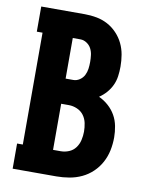

<svg xmlns="http://www.w3.org/2000/svg" viewBox="-83 -796 666 857"><g transform="rotate(10 250.0 -367.5)"><path d="M34 0V-114H60V-621H34V-735H232Q259 -735 285.5 -730Q312 -725 335.5 -712.5Q359 -700 378 -680Q397 -660 408.5 -636Q420 -612 424.5 -585.5Q429 -559 429 -532Q429 -510 426 -488.5Q423 -467 414 -447.5Q405 -428 390.5 -411.5Q376 -395 358 -383Q382 -372 401.5 -354.5Q421 -337 433.5 -315Q446 -293 451 -267Q456 -241 456 -216Q456 -186 450 -157Q444 -128 430 -102Q416 -76 394.5 -55.5Q373 -35 346.5 -22.5Q320 -10 290.5 -5Q261 0 232 0ZM197 -437H232Q247 -437 260.5 -446Q274 -455 281 -469Q288 -483 290 -498.5Q292 -514 292 -529Q292 -545 290 -560.5Q288 -576 281 -589.5Q274 -603 260.5 -612Q247 -621 232 -621H197ZM232 -114Q251 -114 269 -121.5Q287 -129 298.5 -144.5Q310 -160 314.5 -179.5Q319 -199 319 -218Q319 -237 315 -256.5Q311 -276 299.5 -291.5Q288 -307 269.5 -315Q251 -323 232 -323H197V-114Z"/></g></svg>

Font: Iosevka Slab Heavy
Style: Regular
Weight: 900
Monospace: yes
Designer: Belleve Invis
Foundry: Belleve Invis
Version: Version 11.1.0; ttfautohint (v1.8.3)